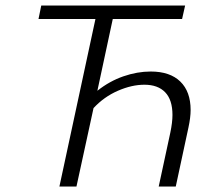

<svg xmlns="http://www.w3.org/2000/svg" viewBox="-20 -678 800 698"><path d="M673 -278Q673 -251 665 -214L619 0H557L599 -195Q607 -233 607 -260Q607 -315 580.5 -342.5Q554 -370 505 -370Q459 -370 408.5 -348Q358 -326 320 -285L258 0H196L327 -609H120L130 -658H653L642 -609H390L334 -348Q378 -383 428.5 -400.5Q479 -418 528 -418Q598 -418 635.5 -381.5Q673 -345 673 -278Z"/></svg>

Font: Ysabeau Semilight
Style: Italic
Weight: 300
Italic angle: -12°
Designer: Christian Thalmann (Catharsis Fonts)
Version: Version 0.003